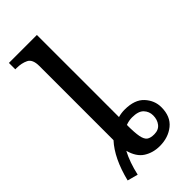

<svg xmlns="http://www.w3.org/2000/svg" viewBox="-251 -811 893 893"><g transform="rotate(-45 196.0 -364.5)"><path d="M22 17Q51 -100 108 -162V-650Q108 -694 83.5 -706Q59 -718 26 -718H18V-760H202V-220Q223 -226 245 -226Q311 -226 342.5 -191.5Q374 -157 374 -113Q374 -52 335.5 -21Q297 10 241 10Q197 10 163 -11.5Q129 -33 115 -85Q89 -36 74 31ZM261 -47Q290 -47 305 -66Q320 -85 320 -113Q320 -139 302.5 -157.5Q285 -176 244 -176Q223 -176 202 -168Q202 -117 207 -91Q212 -65 224.5 -56Q237 -47 261 -47Z"/></g></svg>

Font: NotoSerif-Regular
Style: Regular
Weight: 400
Designer: Monotype Design Team
Foundry: Monotype Imaging Inc.
Version: Version 2.007; ttfautohint (v1.8) -l 8 -r 50 -G 200 -x 14 -D